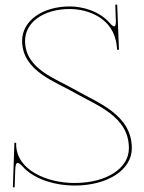

<svg xmlns="http://www.w3.org/2000/svg" viewBox="-20 -790 613 820"><path d="M278 -751.5C355 -751.5 466 -713.5 478.5 -594.5L480 -580C480 -578 481.5 -576.5 484 -576.5C486.5 -576.5 488 -578 488 -580L480.5 -770H472.5C473 -750.5 474.5 -708 474.5 -708C474.5 -705.5 475 -703 475 -700.5C475 -685 473 -677.5 467.5 -677.5C463.5 -677.5 457 -682 448.5 -692C403.5 -743.5 331.5 -762.5 278 -762.5C163 -762.5 74.5 -702.5 74.5 -615.5C74.5 -485.5 220 -440 299.5 -393.5C390.5 -340.5 530.5 -294.5 530.5 -157C530.5 -70.5 434.5 -8.5 298 -8.5C180 -8.5 49 -64 49 -174.5V-180H41.5L35 10H42.5L45 -62C45.5 -85.5 49 -94 55.5 -94C62.5 -94 72.5 -83.5 84.5 -70.5C135.5 -21 221 2.5 298 2.5C440 2.5 543 -64.5 543 -157C543 -302 393.5 -352.5 304.5 -404.5C221.5 -453 87 -494 87 -615.5C87 -694.5 165.5 -751.5 278 -751.5Z"/></svg>

Font: ZnikomitSC
Style: Regular
Weight: 100
Designer: gluk
Foundry: gluk
Version: Version 0.55